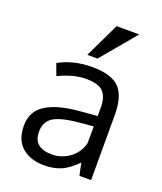

<svg xmlns="http://www.w3.org/2000/svg" viewBox="-146 -879 828 984"><g transform="rotate(20 268.0 -387.5)"><path d="M45.9 0ZM129.4 -141.6Q129.4 -54.7 231.4 -54.7Q282.7 -54.7 326.9 -86.7Q371.1 -118.7 383.8 -172.9V-263.2Q381.3 -263.2 354.2 -260.7Q327.1 -258.3 318.8 -257.8Q212.9 -248.5 171.1 -223.1Q129.4 -197.8 129.4 -141.6ZM92.3 -502.9Q170.4 -546.9 273.7 -546.9Q377 -546.9 421.1 -503.2Q465.3 -459.5 465.3 -354.5V0H401.9Q394.5 -31.2 387.7 -67.4Q343.3 -22.9 304.2 -5.9Q265.1 11.2 212.4 11.2Q137.2 11.2 91.6 -28.1Q45.9 -67.4 45.9 -145.3Q45.9 -223.1 108.2 -262.7Q170.4 -302.2 287.6 -312Q303.7 -313.5 336.2 -316.2Q368.7 -318.8 384.8 -320.3V-367.7Q384.8 -424.3 358.4 -451.7Q332 -479 264.2 -479Q196.3 -479 115.7 -439.9ZM227.5 -596.7 318.4 -786.1H441.9L283.2 -596.7Z"/></g></svg>

Font: Oxygen
Style: Normal
Weight: 400
Designer: Vernon Adams
Foundry: Vernon Adams
Version: Version Release 0.2.2 webfont; ttfautohint (v0.8.52-bc40) -l